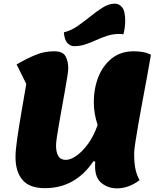

<svg xmlns="http://www.w3.org/2000/svg" viewBox="-20 -1006 867 1052"><path d="M621 26Q573 26 537 -2.5Q501 -31 501 -94Q501 -100 501 -106.5Q501 -113 502 -120L492 -123Q393 25 226 25Q142 25 103.5 -20Q65 -65 65 -145Q65 -183 74.5 -248.5Q84 -314 97.5 -392Q111 -470 124 -546L71 -653Q126 -685 174.5 -705Q223 -725 277 -725Q324 -725 339 -698Q354 -671 354 -632Q354 -619 349 -587.5Q344 -556 336.5 -513Q329 -470 320.5 -423.5Q312 -377 304.5 -333.5Q297 -290 292 -257Q287 -224 287 -209Q287 -172 299.5 -151Q312 -130 341 -130Q365 -130 396.5 -151Q428 -172 460 -214.5Q492 -257 515 -321Q494 -383 494 -447Q494 -520 518.5 -583Q543 -646 592 -685.5Q641 -725 714 -725Q737 -725 761.5 -721Q786 -717 807 -706Q798 -652 786 -587Q774 -522 761.5 -455.5Q749 -389 738.5 -329Q728 -269 721.5 -225.5Q715 -182 715 -164Q715 -113 722.5 -78Q730 -43 745 -19Q685 26 621 26ZM386 -753Q366 -753 349.5 -770Q333 -787 330 -829Q369 -838 405.5 -863.5Q442 -889 476.5 -917Q511 -945 544 -965.5Q577 -986 610 -986Q633 -986 649.5 -965.5Q666 -945 666 -891Q666 -874 663.5 -855Q661 -836 656 -818Q651 -819 644.5 -819.5Q638 -820 633 -820Q599 -820 568 -810Q537 -800 507.5 -786.5Q478 -773 448 -763Q418 -753 386 -753Z"/></svg>

Font: Lemon
Style: Regular
Weight: 400
Designer: Eduardo Rodriguez Tunni
Foundry: Eduardo Rodriguez Tunni
Version: Version 1.003; ttfautohint (v1.8.4.7-5d5b);gftools[0.9.24]